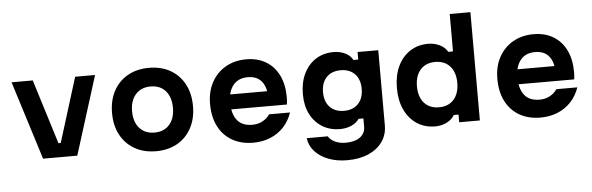

<svg xmlns="http://www.w3.org/2000/svg" viewBox="-60 -1064 4619 1498"><g transform="rotate(-5 2250.0 -314.5)"><path d="M48 -615H214L371 -110H389L546 -615H702L509 0H241Z M1125 19Q1030 19 958.5 -21.5Q887 -62 847.5 -135.5Q808 -209 808 -307Q808 -406 847.5 -479.5Q887 -553 958.5 -593.5Q1030 -634 1125 -634Q1221 -634 1292 -593.5Q1363 -553 1402.5 -479.5Q1442 -406 1442 -307Q1442 -209 1402.5 -135.5Q1363 -62 1292 -21.5Q1221 19 1125 19ZM1125 -127Q1200 -127 1242.5 -175.5Q1285 -224 1285 -307Q1285 -391 1242.5 -439.5Q1200 -488 1125 -488Q1051 -488 1008 -439.5Q965 -391 965 -307Q965 -224 1008 -175.5Q1051 -127 1125 -127Z M1707 -372H2084L2034 -311Q2034 -400 1997 -447Q1960 -494 1887 -494Q1813 -494 1773 -445Q1733 -396 1733 -311Q1733 -220 1772 -170.5Q1811 -121 1891 -121Q1935 -121 1970 -139.5Q2005 -158 2028 -191H2192Q2169 -125 2125 -78Q2081 -31 2020 -6Q1959 19 1886 19Q1792 19 1722 -21Q1652 -61 1614 -135Q1576 -209 1576 -311Q1576 -408 1615.5 -480.5Q1655 -553 1725 -593.5Q1795 -634 1887 -634Q1976 -634 2041 -595Q2106 -556 2141.5 -484Q2177 -412 2177 -311Q2177 -297 2176 -282Q2175 -267 2173 -255H1707Z M2920 -27Q2920 47 2881 102Q2842 157 2771.5 188Q2701 219 2605 219Q2523 219 2458 194Q2393 169 2352.5 124.5Q2312 80 2304 20H2469Q2486 49 2522 65.5Q2558 82 2605 82Q2676 82 2717 52Q2758 22 2758 -30V-95H2720Q2701 -65 2660.5 -46.5Q2620 -28 2571 -28Q2491 -28 2431 -65Q2371 -102 2337.5 -168Q2304 -234 2304 -323Q2304 -416 2337.5 -485Q2371 -554 2431 -592.5Q2491 -631 2571 -631Q2621 -631 2662 -611Q2703 -591 2720 -556H2758V-615H2920ZM2462 -326Q2462 -252 2502.5 -209.5Q2543 -167 2614 -167Q2684 -167 2724.5 -209.5Q2765 -252 2765 -326Q2765 -400 2724.5 -442.5Q2684 -485 2614 -485Q2543 -485 2502.5 -442.5Q2462 -400 2462 -326Z M3312 16Q3230 16 3168.5 -24.5Q3107 -65 3073 -137.5Q3039 -210 3039 -307Q3039 -405 3073 -477.5Q3107 -550 3168.5 -590.5Q3230 -631 3312 -631Q3361 -631 3402.5 -610.5Q3444 -590 3463 -555H3500V-848H3662V0H3500V-60H3463Q3444 -26 3402.5 -5Q3361 16 3312 16ZM3354 -130Q3428 -130 3470 -177.5Q3512 -225 3512 -308Q3512 -390 3470 -437.5Q3428 -485 3354 -485Q3280 -485 3238 -437.5Q3196 -390 3196 -307Q3196 -225 3238 -177.5Q3280 -130 3354 -130Z M3957 -372H4334L4284 -311Q4284 -400 4247 -447Q4210 -494 4137 -494Q4063 -494 4023 -445Q3983 -396 3983 -311Q3983 -220 4022 -170.5Q4061 -121 4141 -121Q4185 -121 4220 -139.5Q4255 -158 4278 -191H4442Q4419 -125 4375 -78Q4331 -31 4270 -6Q4209 19 4136 19Q4042 19 3972 -21Q3902 -61 3864 -135Q3826 -209 3826 -311Q3826 -408 3865.5 -480.5Q3905 -553 3975 -593.5Q4045 -634 4137 -634Q4226 -634 4291 -595Q4356 -556 4391.5 -484Q4427 -412 4427 -311Q4427 -297 4426 -282Q4425 -267 4423 -255H3957Z"/></g></svg>

Font: Martian Mono SemiExpanded SemiExpanded
Style: Bold
Weight: 700
Width: 6
Monospace: yes
Version: Version 1.000